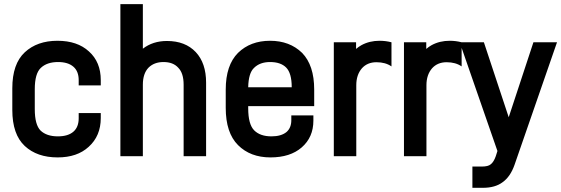

<svg xmlns="http://www.w3.org/2000/svg" viewBox="-20 -730 2695 922"><path d="M99.1 -28.8Q39.1 -84.5 39.1 -202.1V-306.2Q39.1 -423.3 99.1 -479Q158.7 -534.2 255.9 -534.2Q351.6 -534.2 407.2 -482.9Q463.9 -432.1 463.9 -345.2V-319.8H357.9V-345.2Q357.9 -387.2 333 -409.2Q307.1 -432.1 258.8 -432.1Q205.6 -432.1 175.8 -403.8Q147 -376.5 147 -301.8V-206.1Q147 -130.9 174.8 -103Q204.1 -75.2 257.8 -75.2Q307.1 -75.2 333 -98.1Q357.9 -120.1 357.9 -162.1V-187H463.9V-163.1Q463.9 -77.1 405.8 -24.9Q350.6 25.9 256.8 25.9Q158.2 25.9 99.1 -28.8Z M666 -710V-496.1Q713.9 -533.2 781.7 -533.2Q869.6 -533.2 919.9 -480Q969.7 -427.2 969.7 -333V20H861.8V-323.2Q861.8 -378.9 835.9 -404.8Q811.5 -432.1 765.1 -432.1Q720.2 -432.1 692.9 -404.8Q666 -376.5 666 -323.2V20H558.1V-710Z M1488.8 -220.2H1171.9V-210Q1171.9 -132.8 1200.7 -104Q1229.5 -75.2 1283.7 -75.2Q1330.6 -75.2 1356 -96.2Q1378.9 -116.2 1378.9 -152.8V-175.8H1484.9V-150.9Q1484.9 -70.8 1428.7 -22Q1373.5 25.9 1278.8 25.9Q1182.1 25.9 1123 -33.2Q1064 -92.3 1064 -211.9V-299.8Q1064 -417 1123 -476.1Q1182.6 -534.2 1276.9 -534.2Q1371.1 -534.2 1430.7 -476.1Q1488.8 -416.5 1488.8 -299.8ZM1199.7 -403.8Q1173.3 -378.9 1171.9 -311H1380.9Q1380.9 -378.9 1354 -405.8Q1327.6 -432.1 1276.9 -432.1Q1228 -432.1 1199.7 -403.8Z M1689.9 -526.9V-495.1Q1701.7 -505.4 1715.8 -513.2Q1754.4 -534.2 1802.7 -534.2Q1832.5 -534.2 1859.9 -526.9V-411.1Q1831.1 -431.2 1787.6 -431.2Q1744.1 -431.2 1717.8 -401.9Q1690.9 -370.6 1690.9 -320.8V20H1583V-526.9Z M2026.9 -526.9V-495.1Q2038.6 -505.4 2052.7 -513.2Q2091.3 -534.2 2139.6 -534.2Q2169.4 -534.2 2196.8 -526.9V-411.1Q2168 -431.2 2124.5 -431.2Q2081.1 -431.2 2054.7 -401.9Q2027.8 -370.6 2027.8 -320.8V20H1919.9V-526.9Z M2541.5 -526.9H2654.8L2450.7 62Q2430.7 118.7 2393.6 145Q2357.9 171.9 2298.8 171.9H2248.5V69.8H2293.5Q2324.2 69.8 2336.4 59.1Q2351.1 47.9 2360.8 20L2368.7 -4.9L2187.5 -526.9H2303.7L2422.9 -167Z"/></svg>

Font: D-DIN-PRO SemiBold
Style: Bold
Weight: 600
Designer: datto
Foundry: CyberFei
Version: Version 1.000;hotconv 1.0.109;makeotfexe 2.5.65596